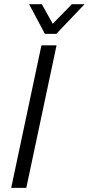

<svg xmlns="http://www.w3.org/2000/svg" viewBox="-20 -910 430 930"><path d="M180.7 -690.4H253.9L107.4 0H34.2ZM121.1 -889.6H182.6L235.4 -794.9L328.1 -889.6H389.6L252.9 -746.1H197.3Z"/></svg>

Font: Dinish
Style: Italic
Weight: 400
Italic angle: -12°
Designer: Bert Driehuis
Foundry: Playbeing
Version: Version 3.002; git-62d0f29-release